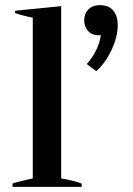

<svg xmlns="http://www.w3.org/2000/svg" viewBox="-20 -730 520 750"><path d="M319 -480Q340 -503 355 -533Q370 -563 374 -593L367 -592Q340 -592 324.5 -608.5Q309 -625 309 -650Q309 -677 325.5 -693.5Q342 -710 370 -710Q406 -710 423 -688Q440 -666 440 -633Q440 -587 416 -535.5Q392 -484 356 -452ZM29 -13Q58 -23 108 -33V-661Q67 -669 39 -679V-688L219 -706V-33Q263 -26 299 -13V0H29Z"/></svg>

Font: Trirong Medium
Style: Regular
Weight: 500
Designer: Katatrad Team
Foundry: CadsonDemak
Version: Version 1.001